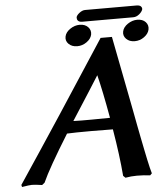

<svg xmlns="http://www.w3.org/2000/svg" viewBox="-55 -849 779 900"><g transform="rotate(-5 334.0 -399.5)"><path d="M276.9 -684.1Q281.2 -704.1 302.5 -718.5Q323.7 -732.9 347.2 -732.9Q372.6 -732.9 386.7 -718Q400.9 -703.1 397 -682.1Q392.6 -662.6 372.3 -648.2Q352.1 -633.8 328.1 -633.8Q302.7 -633.8 287.6 -648.7Q272.5 -663.6 276.9 -684.1ZM618.2 -732.9Q643.6 -732.9 657.5 -718Q671.4 -703.1 667 -682.1Q662.6 -662.6 642.6 -648.2Q622.6 -633.8 598.1 -633.8Q573.2 -633.8 558.3 -648.9Q543.5 -664.1 547.9 -684.1Q552.2 -704.1 573.5 -718.5Q594.7 -732.9 618.2 -732.9ZM601.1 -746.1H360.8Q347.7 -746.1 341.6 -752.4Q335.4 -758.8 336.9 -767.1H335.9Q337.4 -777.8 351.6 -788.8Q365.7 -799.8 378.9 -799.8H620.1Q635.3 -799.8 641.1 -793.7Q647 -787.6 646 -779.8Q642.6 -768.1 629.2 -757.1Q615.7 -746.1 601.1 -746.1ZM365.2 -285.2Q420.4 -285.2 451.2 -286.1Q428.2 -415 409.2 -490.2Q378.9 -441.4 278.8 -286.1Q285.2 -286.1 296.9 -285.6Q308.6 -285.2 315.9 -285.2ZM624 -9.8 615.2 -1Q585.9 -4.9 553.2 -4.9Q525.9 -4.9 499 0L488.8 -9.8Q481 -106.4 460 -231Q425.8 -231.9 357.9 -231.9Q281.2 -231.9 244.1 -230Q148.4 -75.7 119.1 -9.8L106.9 0Q73.7 -4.9 59.1 -4.9Q46.9 -4.9 12.2 1L9.8 -8.8Q208 -305.2 439.9 -663.1H493.2Q503.4 -612.8 548.8 -377Q553.2 -354.5 561.8 -309.8Q570.3 -265.1 574.7 -241.7Q579.1 -218.3 586.4 -181.6Q593.8 -145 598.1 -123.3Q602.5 -101.6 607.7 -76.9Q612.8 -52.2 616.9 -36.1Q621.1 -20 624 -9.8Z"/></g></svg>

Font: Linear Smooth
Style: Bold Italic
Weight: 700
Designer: Philipp H. Poll, Flanker
Foundry: Philipp H. Poll, reworked by Flanker
Version: Version 1.061 | FøM Fix